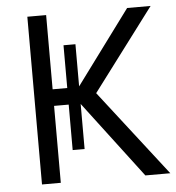

<svg xmlns="http://www.w3.org/2000/svg" viewBox="-50 -713 695 760"><g transform="rotate(-5 298.0 -333.5)"><path d="M86.4 0V-666.5H161.1V-371.6H219.2V-541.5H266.6V-374L482.9 -666.5H576.2L331.5 -341.3L596.2 0H497.1L266.6 -304.2V-125H219.2V-305.7H161.1V0Z"/></g></svg>

Font: NMS Futura Pro Book
Style: Regular
Weight: 400
Designer: Blend3rman
Version: Version 0.1